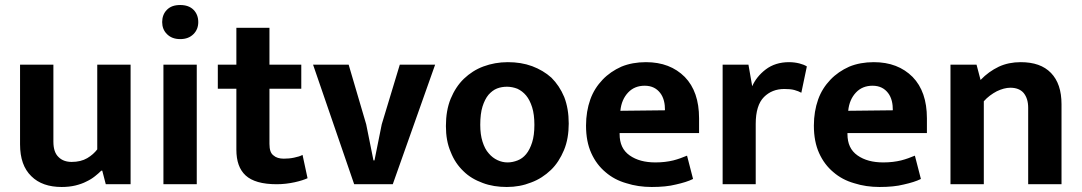

<svg xmlns="http://www.w3.org/2000/svg" viewBox="-20 -735 4316 766"><path d="M368 -139V-477H501V0H402L388 -54H384C377 -47 368 -39 359 -32C349 -24 338 -17 325 -11C312 -4 297 1 281 5C264 9 246 11 226 11C175 11 134 -3 105 -32C75 -61 60 -103 60 -159V-477H193V-170C193 -141 200 -121 214 -108C227 -95 245 -89 266 -89C290 -89 311 -94 328 -104C345 -114 358 -126 368 -139Z M765 0H632V-477H765ZM699 -579C676 -579 659 -586 646 -599C633 -612 627 -628 627 -647C627 -666 633 -683 646 -696C659 -709 676 -715 699 -715C721 -715 739 -709 752 -696C765 -683 771 -666 771 -647C771 -628 765 -612 752 -599C739 -586 722 -579 699 -579Z M1182 -477V-381H1055V-161C1055 -138 1060 -123 1071 -115C1081 -106 1095 -102 1112 -102C1125 -102 1139 -103 1153 -106C1167 -109 1178 -112 1187 -117L1207 -24C1196 -19 1179 -13 1156 -8C1133 -3 1109 0 1084 0C1026 0 985 -12 960 -35C935 -58 923 -92 923 -138V-381H849V-477H923V-624H1055V-477Z M1503 -239 1575 -477H1716L1547 0H1393L1229 -477H1371L1441 -239L1470 -95H1474Z M2249 -242C2249 -203 2243 -167 2230 -136C2217 -105 2200 -78 2178 -57C2155 -35 2129 -18 2099 -7C2069 5 2037 11 2002 11C1967 11 1935 6 1906 -5C1876 -16 1850 -31 1829 -52C1807 -73 1790 -98 1778 -129C1765 -159 1759 -193 1759 -232C1759 -273 1765 -309 1778 -341C1791 -372 1808 -399 1831 -421C1853 -442 1879 -459 1909 -470C1939 -481 1971 -487 2006 -487C2041 -487 2073 -482 2103 -471C2132 -460 2158 -445 2180 -425C2201 -404 2218 -379 2231 -348C2243 -317 2249 -282 2249 -242ZM2112 -237C2112 -264 2109 -288 2103 -307C2097 -326 2089 -342 2079 -354C2069 -366 2057 -375 2044 -381C2031 -386 2017 -389 2003 -389C1989 -389 1976 -387 1963 -382C1950 -377 1939 -368 1929 -357C1919 -345 1911 -329 1905 -310C1899 -291 1896 -266 1896 -237C1896 -211 1899 -189 1905 -170C1911 -151 1919 -135 1930 -123C1940 -111 1952 -102 1965 -96C1978 -90 1991 -87 2005 -87C2019 -87 2032 -90 2045 -95C2058 -100 2069 -108 2079 -120C2089 -132 2097 -148 2103 -167C2109 -186 2112 -209 2112 -237Z M2769 -263V-204H2452V-200C2452 -162 2465 -134 2492 -115C2519 -96 2553 -87 2595 -87C2622 -87 2645 -90 2666 -95C2686 -100 2704 -107 2721 -114L2745 -21C2727 -12 2704 -5 2677 1C2650 8 2617 11 2580 11C2544 11 2510 6 2479 -4C2447 -13 2419 -28 2396 -48C2372 -68 2353 -93 2339 -124C2325 -155 2318 -191 2318 -234C2318 -272 2324 -307 2335 -338C2346 -369 2363 -395 2384 -417C2405 -439 2430 -456 2459 -469C2488 -481 2521 -487 2557 -487C2622 -487 2673 -467 2712 -428C2750 -389 2769 -334 2769 -263ZM2455 -293 2633 -295C2633 -308 2632 -320 2629 -332C2626 -344 2621 -355 2614 -364C2607 -373 2599 -380 2589 -385C2579 -390 2567 -393 2552 -393C2525 -393 2503 -384 2486 -366C2469 -348 2458 -324 2455 -293Z M2995 0H2863V-477H2966L2981 -391C2992 -416 3010 -439 3035 -458C3060 -477 3091 -487 3128 -487C3143 -487 3157 -485 3169 -482C3181 -479 3191 -475 3199 -470L3177 -365C3170 -369 3160 -373 3149 -376C3138 -379 3124 -380 3109 -380C3076 -380 3049 -369 3028 -348C3006 -326 2995 -290 2995 -241Z M3678 -263V-204H3361V-200C3361 -162 3374 -134 3401 -115C3428 -96 3462 -87 3504 -87C3531 -87 3554 -90 3575 -95C3595 -100 3613 -107 3630 -114L3654 -21C3636 -12 3613 -5 3586 1C3559 8 3526 11 3489 11C3453 11 3419 6 3388 -4C3356 -13 3328 -28 3305 -48C3281 -68 3262 -93 3248 -124C3234 -155 3227 -191 3227 -234C3227 -272 3233 -307 3244 -338C3255 -369 3272 -395 3293 -417C3314 -439 3339 -456 3368 -469C3397 -481 3430 -487 3466 -487C3531 -487 3582 -467 3621 -428C3659 -389 3678 -334 3678 -263ZM3364 -293 3542 -295C3542 -308 3541 -320 3538 -332C3535 -344 3530 -355 3523 -364C3516 -373 3508 -380 3498 -385C3488 -390 3476 -393 3461 -393C3434 -393 3412 -384 3395 -366C3378 -348 3367 -324 3364 -293Z M3905 -331V0H3772V-477H3876L3892 -416C3914 -439 3938 -456 3965 -469C3991 -481 4020 -487 4052 -487C4105 -487 4145 -473 4173 -444C4201 -415 4215 -374 4215 -319V0H4082V-305C4082 -330 4076 -349 4064 -364C4052 -378 4034 -385 4011 -385C3994 -385 3976 -380 3957 -371C3938 -361 3920 -348 3905 -331Z"/></svg>

Font: Holmes&Hills Bold
Style: Bold
Weight: 500
Designer: Noopur Datye, Girish Dalvi, Yashodeep Gholap, Pallavi Karambelkar
Foundry: Ek Type
Version: ""